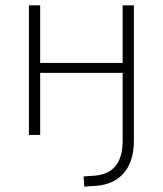

<svg xmlns="http://www.w3.org/2000/svg" viewBox="-20 -504 608 717"><path d="M295 193 292 155 333 152Q438 144 438 22V-232H130V0H88V-484H130V-269H438V-484H480V21Q480 98 443 141.5Q406 185 338 190Z"/></svg>

Font: Nunito Sans ExtraLight
Style: Regular
Weight: 200
Designer: Vernon Adams
Foundry: Vernon Adams
Version: Version 3.006; ttfautohint (v1.8.3)